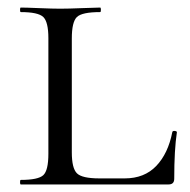

<svg xmlns="http://www.w3.org/2000/svg" viewBox="-20 -488 503 508"><path d="M170 -386V-85Q170 -43 183.5 -29.5Q197 -16 243 -16H310Q362 -16 393.5 -49Q425 -82 436 -139Q437 -142 442.5 -141.5Q448 -141 448 -138Q441 -92 441 -15Q441 0 426 0H35Q33 0 33 -6Q33 -12 35 -12Q81 -12 94.5 -24.5Q108 -37 108 -81V-387Q108 -430 94.5 -443Q81 -456 35 -456Q33 -456 33 -462Q33 -468 35 -468Q48 -468 83.5 -466.5Q119 -465 139 -465Q161 -465 197 -466.5Q233 -468 245 -468Q247 -468 247 -462Q247 -456 245 -456Q197 -456 183.5 -443Q170 -430 170 -386Z"/></svg>

Font: Cormorant SC
Style: Regular
Weight: 400
Designer: Christian Thalmann (Catharsis Fonts)
Version: Version 1.000;PS 002.000;hotconv 1.0.88;makeotf.lib2.5.64775